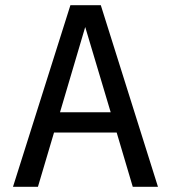

<svg xmlns="http://www.w3.org/2000/svg" viewBox="-20 -719 658 739"><path d="M491 0 429 -209H188L126 0H30L251 -699H368L588 0ZM211 -287H406L308 -615Z"/></svg>

Font: Fragment Mono
Style: Regular
Weight: 400
Monospace: yes
Designer: Wei Huang based on Nimbus Sans by URW Studio, based on Helvetica by Max Miedinger.
Foundry: Wei Huang
Version: Version 1.021; ttfautohint (v1.8.4.7-5d5b)